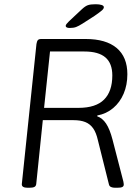

<svg xmlns="http://www.w3.org/2000/svg" viewBox="-20 -884 650 906"><path d="M110 2Q96 2 89 -2.5Q82 -7 83 -16L152 -676Q154 -689 158.5 -694.5Q163 -700 175 -700H384Q480 -700 530.5 -657.5Q581 -615 581 -534Q581 -483 563.5 -442Q546 -401 514 -374Q482 -347 439 -339V-335Q463 -327 480.5 -301Q498 -275 511 -225L562 -28Q563 -23 563.5 -19Q564 -15 564 -13Q564 -5 557 -1.5Q550 2 533 2H523Q512 2 504 -1.5Q496 -5 494 -14L442 -222Q434 -258 419.5 -278.5Q405 -299 382.5 -308Q360 -317 327 -317H182L151 -16Q150 -6 142.5 -2Q135 2 118 2ZM188 -375H350Q432 -375 471 -414Q510 -453 510 -528Q510 -585 477.5 -613Q445 -641 378 -641H216ZM309 -752Q300 -752 295 -754.5Q290 -757 290 -762Q290 -766 294.5 -771.5Q299 -777 306 -784L367 -841Q382 -855 394.5 -859.5Q407 -864 431 -864Q449 -864 459.5 -860.5Q470 -857 470 -850Q470 -843 461 -835Q452 -827 426 -809L370 -773Q351 -761 339 -756.5Q327 -752 309 -752Z"/></svg>

Font: Asap Light
Style: Italic
Weight: 300
Italic angle: -6°
Designer: Pablo Cosgaya
Foundry: Omnibus-Type
Version: Version 3.001